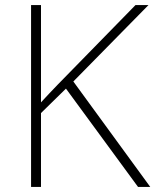

<svg xmlns="http://www.w3.org/2000/svg" viewBox="-20 -734 610 754"><path d="M570 0 268 -414 563 -714H512L206 -401C183 -377 161 -354 141 -332V-714H102V0H141V-290L239 -386L522 0Z"/></svg>

Font: Noto Sans Lao ExtraLight
Style: Regular
Weight: 200
Designer: Monotype Design Team
Foundry: Monotype Imaging Inc.
Version: Version 2.003